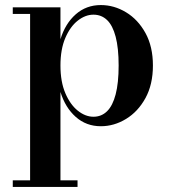

<svg xmlns="http://www.w3.org/2000/svg" viewBox="-20 -489 670 759"><path d="M30.5 250V224H99V-434H30.5V-460H219V-334Q238 -396 279.5 -432.5Q321 -469 378.5 -469Q431 -469 478.2 -440.5Q525.5 -412 555 -358.5Q584.5 -305 584.5 -230Q584.5 -155 555 -101.2Q525.5 -47.5 478.2 -18.8Q431 10 378.5 10Q321 10 279.5 -26.8Q238 -63.5 219 -125.5V224H286.5V250ZM349.5 -27.5Q381 -27.5 403.2 -49.2Q425.5 -71 437.2 -116Q449 -161 449 -230Q449 -299 437.2 -343.8Q425.5 -388.5 403.2 -409.8Q381 -431 349.5 -431Q317.5 -431 287.5 -407.5Q257.5 -384 238.2 -339Q219 -294 219 -230Q219 -166 238.2 -120.8Q257.5 -75.5 287.5 -51.5Q317.5 -27.5 349.5 -27.5Z"/></svg>

Font: Bodoni Moda SC 9pt SemiBold
Style: Regular
Weight: 600
Designer: Owen Earl
Foundry: indestructible type
Version: Version 2.005